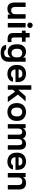

<svg xmlns="http://www.w3.org/2000/svg" viewBox="2340 -3120 992 5712"><g transform="rotate(90 2836.0 -264.0)"><path d="M242 12Q149 12 102 -40.5Q55 -93 55 -203V-530H187V-221Q187 -161 210.5 -130.5Q234 -100 290 -100Q320 -100 341 -110Q362 -120 376 -136.5Q390 -153 396.5 -175Q403 -197 403 -221V-530H535V0H413V-78Q394 -42 352.5 -15Q311 12 242 12Z M665 -530H797V0H665ZM731 -580Q696 -580 673.5 -602.5Q651 -625 651 -660Q651 -695 673.5 -717.5Q696 -740 731 -740Q766 -740 788.5 -717.5Q811 -695 811 -660Q811 -625 788.5 -602.5Q766 -580 731 -580Z M1142 6Q1048 6 1005 -34.5Q962 -75 962 -170V-420H892V-530H962V-650H1094V-530H1222V-420H1094V-190Q1094 -145 1110.5 -125.5Q1127 -106 1172 -106Q1202 -106 1232 -109V1Q1213 3 1192.5 4.5Q1172 6 1142 6Z M1552 212Q1489 212 1445.5 200.5Q1402 189 1374.5 167.5Q1347 146 1333.5 116Q1320 86 1317 50H1451Q1454 61 1460 71Q1466 81 1478 89.5Q1490 98 1508 103Q1526 108 1552 108Q1685 108 1685 -20V-83Q1659 -45 1617.5 -21.5Q1576 2 1522 2Q1418 2 1357.5 -65Q1297 -132 1297 -265V-285Q1297 -409 1358 -475.5Q1419 -542 1522 -542Q1588 -542 1631 -515Q1674 -488 1694 -452V-530H1817V-30Q1817 88 1751.5 150Q1686 212 1552 212ZM1553 -110Q1612 -110 1648.5 -144Q1685 -178 1685 -245V-305Q1685 -366 1647.5 -398Q1610 -430 1553 -430Q1499 -430 1465 -393Q1431 -356 1431 -285V-265Q1431 -188 1466 -149Q1501 -110 1553 -110Z M2177 12Q2123 12 2074.5 -4.5Q2026 -21 1990 -54.5Q1954 -88 1933 -139.5Q1912 -191 1912 -260V-280Q1912 -346 1932 -395Q1952 -444 1987 -476.5Q2022 -509 2068 -525.5Q2114 -542 2167 -542Q2292 -542 2357 -476Q2422 -410 2422 -285V-229H2047Q2048 -194 2059 -168.5Q2070 -143 2088 -127Q2106 -111 2129.5 -103.5Q2153 -96 2177 -96Q2228 -96 2254 -111Q2280 -126 2291 -155H2412Q2396 -72 2333 -30Q2270 12 2177 12ZM2172 -434Q2149 -434 2126.5 -428Q2104 -422 2087 -409Q2070 -396 2059 -374Q2048 -352 2047 -321H2294Q2293 -354 2283.5 -376Q2274 -398 2257.5 -411Q2241 -424 2219 -429Q2197 -434 2172 -434Z M2517 -700H2649V-312L2845 -530H2997L2793 -303L3017 0H2863L2709 -216L2649 -153V0H2517Z M3312 12Q3258 12 3209.5 -4.5Q3161 -21 3125 -55Q3089 -89 3068 -140Q3047 -191 3047 -260V-280Q3047 -345 3068 -394Q3089 -443 3125 -476Q3161 -509 3209.5 -525.5Q3258 -542 3312 -542Q3366 -542 3414 -525.5Q3462 -509 3498.5 -476Q3535 -443 3556 -394Q3577 -345 3577 -280V-260Q3577 -192 3556 -141Q3535 -90 3498.5 -56Q3462 -22 3414 -5Q3366 12 3312 12ZM3312 -100Q3368 -100 3405.5 -140Q3443 -180 3443 -260V-280Q3443 -353 3405.5 -391.5Q3368 -430 3312 -430Q3255 -430 3218 -391.5Q3181 -353 3181 -280V-260Q3181 -179 3218 -139.5Q3255 -100 3312 -100Z M3672 -530H3794V-451Q3803 -469 3817.5 -485Q3832 -501 3851.5 -514Q3871 -527 3894.5 -534.5Q3918 -542 3945 -542Q4009 -542 4045.5 -516Q4082 -490 4097 -447Q4119 -489 4160.5 -515.5Q4202 -542 4259 -542Q4344 -542 4388 -493.5Q4432 -445 4432 -345V0H4300V-315Q4300 -378 4279.5 -404Q4259 -430 4214 -430Q4174 -430 4146 -399.5Q4118 -369 4118 -315V0H3986V-315Q3986 -378 3965.5 -404Q3945 -430 3900 -430Q3860 -430 3832 -399.5Q3804 -369 3804 -315V0H3672Z M4787 12Q4733 12 4684.5 -4.5Q4636 -21 4600 -54.5Q4564 -88 4543 -139.5Q4522 -191 4522 -260V-280Q4522 -346 4542 -395Q4562 -444 4597 -476.5Q4632 -509 4678 -525.5Q4724 -542 4777 -542Q4902 -542 4967 -476Q5032 -410 5032 -285V-229H4657Q4658 -194 4669 -168.5Q4680 -143 4698 -127Q4716 -111 4739.5 -103.5Q4763 -96 4787 -96Q4838 -96 4864 -111Q4890 -126 4901 -155H5022Q5006 -72 4943 -30Q4880 12 4787 12ZM4782 -434Q4759 -434 4736.5 -428Q4714 -422 4697 -409Q4680 -396 4669 -374Q4658 -352 4657 -321H4904Q4903 -354 4893.5 -376Q4884 -398 4867.5 -411Q4851 -424 4829 -429Q4807 -434 4782 -434Z M5127 -530H5249V-452Q5268 -488 5310.5 -515Q5353 -542 5425 -542Q5522 -542 5569.5 -490Q5617 -438 5617 -340V0H5485V-310Q5485 -370 5460.5 -400Q5436 -430 5377 -430Q5345 -430 5323 -420Q5301 -410 5286.5 -393.5Q5272 -377 5265.5 -355.5Q5259 -334 5259 -310V0H5127Z"/></g></svg>

Font: Golos Text DemiBold
Style: Regular
Weight: 600
Designer: A.Korolkova, Vitaly Kuzmin
Foundry: ParaType Ltd
Version: Version 2.002